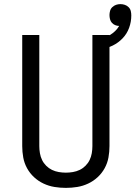

<svg xmlns="http://www.w3.org/2000/svg" viewBox="-20 -905 658 933"><path d="M300 8Q272 8 244.5 3.5Q217 -1 191.5 -13Q166 -25 145.5 -44Q125 -63 111.5 -87.5Q98 -112 93 -139.5Q88 -167 88 -195V-735H171V-195Q171 -178 174 -160.5Q177 -143 184.5 -127.5Q192 -112 204.5 -99.5Q217 -87 232.5 -79.5Q248 -72 265.5 -69Q283 -66 300 -66Q317 -66 334.5 -69Q352 -72 367.5 -79.5Q383 -87 395.5 -99.5Q408 -112 415.5 -127.5Q423 -143 426 -160.5Q429 -178 429 -195V-735H512V-195Q512 -167 507 -139.5Q502 -112 488.5 -87.5Q475 -63 454.5 -44Q434 -25 408.5 -13Q383 -1 355.5 3.5Q328 8 300 8ZM471 -662 455 -713Q471 -717 486 -722Q501 -727 514.5 -735Q528 -743 539.5 -754Q551 -765 559 -779Q549 -779 539.5 -783Q530 -787 523.5 -794.5Q517 -802 514.5 -812Q512 -822 512 -832Q512 -842 515 -852.5Q518 -863 526 -870.5Q534 -878 544 -881.5Q554 -885 565 -885Q576 -885 586.5 -881.5Q597 -878 605 -870Q613 -862 615.5 -851.5Q618 -841 618 -830Q618 -799 607.5 -770Q597 -741 576 -719Q555 -697 527.5 -683.5Q500 -670 471 -662Z"/></svg>

Font: Iosevka Curly Extended
Style: Regular
Weight: 400
Width: 7
Monospace: yes
Designer: Belleve Invis
Foundry: Belleve Invis
Version: Version 11.1.0; ttfautohint (v1.8.3)